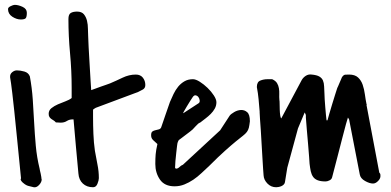

<svg xmlns="http://www.w3.org/2000/svg" viewBox="-20 -787 1642 807"><path d="M68.4 -37.1Q58.6 -134.8 51.8 -204.1Q44.9 -273.4 40 -320.3Q35.2 -367.2 31.7 -395Q28.3 -422.9 26.4 -437Q24.4 -451.2 23.4 -456.1Q22.5 -460.9 22.5 -461.9V-465.8Q22.5 -476.6 31.7 -483.9Q41 -491.2 50.8 -491.2Q65.4 -491.2 82.5 -486.3Q99.6 -481.4 105.5 -465.8Q114.3 -418 117.7 -369.1Q121.1 -320.3 123.5 -272Q126 -223.6 130.4 -174.8Q134.8 -126 146.5 -78.1Q146.5 -76.2 147.9 -70.3Q149.4 -64.5 150.9 -57.6Q152.3 -50.8 153.3 -44.9Q154.3 -39.1 154.3 -37.1V-35.2Q154.3 -34.2 155.3 -33.2Q155.3 -21.5 144.5 -9.8Q133.8 2 122.1 0Q119.1 -1 107.9 -3.4Q96.7 -5.9 92.8 -7.8Q89.8 -8.8 85 -12.2Q80.1 -15.6 75.7 -19.5Q71.3 -23.4 68.4 -28.3Q65.4 -33.2 68.4 -37.1ZM13.7 -749Q13.7 -755.9 24.9 -761.2Q36.1 -766.6 42 -766.6Q56.6 -766.6 74.7 -758.3Q92.8 -750 92.8 -733.4Q92.8 -716.8 88.4 -710.9Q84 -705.1 67.4 -705.1Q49.8 -705.1 31.7 -716.8Q13.7 -728.5 13.7 -749Z M285.2 -285.2Q271.5 -285.2 260.7 -278.3Q250 -271.5 235.4 -271.5Q233.4 -271.5 225.1 -272Q216.8 -272.5 214.8 -272.5Q210.9 -277.3 206.1 -280.3Q201.2 -283.2 196.3 -286.6Q191.4 -290 188 -294.9Q184.6 -299.8 184.6 -308.6Q184.6 -323.2 196.3 -332.5Q208 -341.8 223.6 -348.6Q239.3 -355.5 255.4 -361.3Q271.5 -367.2 281.2 -375V-418Q281.2 -490.2 274.4 -563Q267.6 -635.7 267.6 -707Q267.6 -726.6 277.3 -732.4Q287.1 -738.3 303.7 -738.3Q323.2 -738.3 332.5 -727.1Q341.8 -715.8 345.7 -699.7Q349.6 -683.6 349.6 -665.5Q349.6 -647.5 350.6 -634.8Q350.6 -622.1 352.5 -589.8Q354.5 -557.6 356.4 -521.5Q358.4 -485.4 360.4 -453.1Q362.3 -420.9 363.3 -408.2Q367.2 -409.2 378.4 -413.6Q389.6 -418 402.3 -422.4Q415 -426.8 426.3 -430.7Q437.5 -434.6 442.4 -436.5Q467.8 -447.3 495.1 -460.4Q522.5 -473.6 550.8 -473.6Q570.3 -473.6 580.6 -460.4Q590.8 -447.3 590.8 -429.7Q590.8 -417 581.1 -411.1Q571.3 -405.3 560.5 -400.4L382.8 -334Q379.9 -332 377 -330.6Q374 -329.1 371.1 -326.2V-294.9Q371.1 -260.7 372.6 -224.1Q374 -187.5 378.9 -153.3Q383.8 -124 389.6 -95.7Q395.5 -67.4 395.5 -38.1Q395.5 -29.3 389.6 -14.6Q383.8 0 371.1 0Q344.7 0 328.1 -15.6Q311.5 -31.2 309.6 -57.6Q304.7 -108.4 299.3 -168.9Q293.9 -229.5 289.1 -285.2Z M1030.3 -277.3Q1028.3 -259.8 1025.9 -250Q1023.4 -240.2 1017.6 -232.4Q1011.7 -224.6 1001 -216.3Q990.2 -208 971.7 -192.9Q953.1 -177.7 925.8 -153.3Q898.4 -128.9 859.4 -89.8Q843.8 -75.2 827.1 -59.6Q810.5 -43.9 792.5 -31.7Q774.4 -19.5 754.9 -11.7Q735.4 -3.9 713.9 -3.9Q671.9 -3.9 652.3 -32.2Q632.8 -60.5 632.8 -97.7Q632.8 -122.1 634.3 -138.7Q635.7 -155.3 641.6 -181.6Q630.9 -191.4 623 -198.7Q615.2 -206.1 615.2 -218.8Q615.2 -230.5 620.6 -234.4Q626 -238.3 633.3 -239.7Q640.6 -241.2 647.5 -243.2Q654.3 -245.1 657.2 -251Q659.2 -256.8 664.6 -272.5Q669.9 -288.1 675.8 -305.2Q681.6 -322.3 687 -337.4Q692.4 -352.5 694.3 -358.4Q701.2 -375 709.5 -392.1Q717.8 -409.2 729 -422.9Q740.2 -436.5 755.4 -445.3Q770.5 -454.1 791 -454.1Q802.7 -454.1 819.8 -443.4Q836.9 -432.6 852.5 -417.5Q868.2 -402.3 878.9 -385.7Q889.6 -369.1 889.6 -357.4Q889.6 -342.8 882.8 -330.6Q876 -318.4 865.7 -308.1Q855.5 -297.9 843.8 -289.1Q832 -280.3 822.3 -272.5Q821.3 -272.5 818.4 -270.5Q815.4 -268.6 813.5 -267.6Q812.5 -266.6 809.1 -263.2Q805.7 -259.8 801.8 -255.9Q797.9 -252 794.4 -248Q791 -244.1 790 -243.2Q787.1 -240.2 778.8 -233.9Q770.5 -227.5 760.7 -220.2Q751 -212.9 742.7 -206.5Q734.4 -200.2 731.4 -198.2L727.5 -190.4Q725.6 -186.5 724.1 -173.3Q722.7 -160.2 720.7 -143.6Q718.8 -127 717.3 -109.9Q715.8 -92.8 715.8 -82Q715.8 -81.1 716.8 -80.1Q718.8 -78.1 719.7 -78.1Q727.5 -78.1 734.4 -85Q741.2 -91.8 749 -94.7L905.3 -239.3L945.3 -300.8Q950.2 -307.6 964.4 -315.9Q978.5 -324.2 993.2 -324.7Q1007.8 -325.2 1019 -315.4Q1030.3 -305.7 1030.3 -277.3ZM815.4 -353.5Q820.3 -357.4 819.3 -365.2Q818.4 -373 814 -378.9Q809.6 -384.8 802.7 -386.2Q795.9 -387.7 790 -378.9Q787.1 -375 779.8 -363.3Q772.5 -351.6 765.1 -339.4Q757.8 -327.1 752.9 -318.4Q748 -309.6 751 -311.5Z M1071.3 -318.4Q1069.3 -343.8 1066.9 -369.6Q1064.5 -395.5 1059.6 -420.9Q1059.6 -442.4 1073.7 -448.2Q1087.9 -454.1 1104.5 -454.1H1124Q1138.7 -447.3 1144.5 -437.5Q1150.4 -427.7 1152.3 -416Q1154.3 -404.3 1153.8 -391.6Q1153.3 -378.9 1154.3 -367.2Q1155.3 -362.3 1155.3 -350.6Q1155.3 -338.9 1155.8 -326.2Q1156.2 -313.5 1157.7 -302.7Q1159.2 -292 1162.1 -289.1L1248 -450.2Q1253.9 -460.9 1265.1 -468.3Q1276.4 -475.6 1290 -473.6Q1311.5 -471.7 1322.3 -465.3Q1333 -459 1337.4 -448.7Q1341.8 -438.5 1342.3 -423.8Q1342.8 -409.2 1343.8 -391.6Q1343.8 -385.7 1344.7 -369.6Q1345.7 -353.5 1347.2 -335.9Q1348.6 -318.4 1350.1 -302.7Q1351.6 -287.1 1352.5 -281.2H1356.4Q1358.4 -288.1 1363.8 -307.6Q1369.1 -327.1 1376 -348.6Q1382.8 -370.1 1388.7 -389.6Q1394.5 -409.2 1397.5 -417Q1398.4 -418.9 1401.4 -425.3Q1404.3 -431.6 1407.2 -439Q1410.2 -446.3 1413.1 -452.6Q1416 -459 1417 -461.9Q1423.8 -472.7 1431.2 -473.1Q1438.5 -473.6 1447.3 -473.6Q1471.7 -473.6 1484.9 -461.4Q1498 -449.2 1504.4 -430.7Q1510.7 -412.1 1513.7 -390.1Q1516.6 -368.2 1520.5 -349.6Q1521.5 -349.6 1521.5 -348.1Q1521.5 -346.7 1520.5 -345.7L1574.2 -61.5Q1578.1 -57.6 1578.6 -54.7Q1579.1 -51.8 1579.1 -46.9Q1579.1 -36.1 1568.8 -25.9Q1558.6 -15.6 1547.9 -15.6Q1533.2 -15.6 1514.2 -26.4Q1495.1 -37.1 1492.2 -53.7L1447.3 -285.2L1442.4 -293Q1440.4 -288.1 1434.1 -265.1Q1427.7 -242.2 1418.9 -207.5Q1410.2 -172.9 1398.9 -129.9Q1387.7 -86.9 1376 -42Q1374 -33.2 1364.7 -28.8Q1355.5 -24.4 1348.6 -24.4Q1328.1 -24.4 1315.4 -29.3Q1302.7 -34.2 1295.9 -43.9Q1289.1 -53.7 1286.1 -67.4Q1283.2 -81.1 1281.2 -98.6Q1281.2 -102.5 1279.3 -126.5Q1277.3 -150.4 1274.9 -181.2Q1272.5 -211.9 1269.5 -243.2Q1266.6 -274.4 1265.6 -293Q1265.6 -296.9 1265.6 -298.8Q1265.6 -300.8 1265.6 -302.2Q1265.6 -303.7 1264.6 -306.2Q1263.7 -308.6 1260.7 -314.5L1232.4 -247.1L1187.5 -82L1177.7 -21.5Q1176.8 -15.6 1172.4 -11.2Q1168 -6.8 1162.1 -4.4Q1156.2 -2 1150.4 -1Q1144.5 0 1140.6 0Q1119.1 0 1104 -15.6Q1088.9 -31.2 1087.9 -49.8Q1086.9 -56.6 1085.9 -76.7Q1085 -96.7 1083 -124Q1081.1 -151.4 1079.6 -181.6Q1078.1 -211.9 1076.2 -239.3Q1074.2 -266.6 1072.8 -287.1Q1071.3 -307.6 1071.3 -314.5V-318.4Z"/></svg>

Font: Covered By Your Grace
Style: Regular
Weight: 400
Designer: Kimberly Geswein
Foundry: Kimberly Geswein
Version: Version 1.0